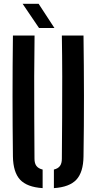

<svg xmlns="http://www.w3.org/2000/svg" viewBox="-20 -988 510 1016"><path d="M48.4 -160Q46.4 -320.1 46.4 -480.2Q46.4 -640.3 48.4 -800H162.9Q161.3 -693.5 161 -583.8Q160.6 -474 161.3 -364.3Q161.9 -254.6 162.5 -147.8Q162.5 -123.5 172.8 -109.9Q183 -96.2 205.6 -90.8V7.5Q122.8 2.1 86.2 -37.3Q49.7 -76.8 48.4 -160ZM265.2 7.5V-90.8Q287.5 -96.2 297.4 -110Q307.3 -123.8 307.3 -147.8Q308.1 -254.6 308.8 -364.3Q309.4 -474 309.3 -583.8Q309.1 -693.5 307.3 -800H421.9Q424.1 -640.3 424.3 -480.2Q424.4 -320.1 421.9 -160Q420.8 -76.8 384.2 -37.3Q347.6 2.1 265.2 7.5ZM186.4 -840 99.6 -968H184.3L267.9 -840Z"/></svg>

Font: Big Shoulders Stencil Text Thin
Style: Regular
Weight: 100
Designer: Patric King
Foundry: XO Type Co
Version: Version 2.001